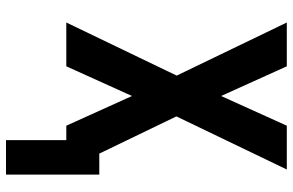

<svg xmlns="http://www.w3.org/2000/svg" viewBox="-188 -587 976 640"><g transform="rotate(90 300.0 -267.0)"><path d="M447 201V0H399L300 -219L201 0H55L232 -368L55 -735H201L300 -516L399 -735H545L368 -367L492 -110H562V201Z"/></g></svg>

Font: Iosevka SS04 XBd Ex
Style: Regular
Weight: 800
Width: 7
Monospace: yes
Designer: Belleve Invis
Foundry: Belleve Invis
Version: Version 19.0.0; ttfautohint (v1.8.4)